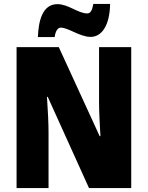

<svg xmlns="http://www.w3.org/2000/svg" viewBox="-20 -953 749 973"><path d="M172 -765H257C262 -803 277 -813 288 -813C326 -813 385 -766 439 -766C494 -766 536 -821 538 -933H453C447 -899 438 -885 422 -885C376 -885 326 -932 271 -932C194 -932 175 -845 172 -765ZM645 0V-714H482V-436C482 -391 485 -327 489 -263H485L278 -714H64V0H226V-281C226 -325 223 -393 218 -462H222L431 0Z"/></svg>

Font: Noto Sans Devanagari Condensed Black
Style: Regular
Weight: 900
Width: 3
Designer: Jelle Bosma - Monotype Design Team
Foundry: Monotype Imaging Inc.
Version: Version 2.004